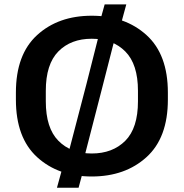

<svg xmlns="http://www.w3.org/2000/svg" viewBox="-20 -798 846 884"><path d="M53.2 -339.4Q53.2 -163.6 150.9 -74.5Q248.5 14.6 402.3 14.6Q556.2 14.6 654.5 -74.5Q752.9 -163.6 752.9 -339.4V-371.6Q752.9 -547.4 654.5 -636.5Q556.2 -725.6 402.3 -725.6Q248.5 -725.6 150.9 -636.5Q53.2 -547.4 53.2 -371.6ZM190.9 -331.5V-379.9Q190.9 -502.4 248.5 -561Q306.2 -619.6 402.3 -619.6Q498.5 -619.6 556.9 -561Q615.2 -502.4 615.2 -379.9V-331.5Q615.2 -208.5 556.9 -149.9Q498.5 -91.3 402.3 -91.3Q306.6 -91.3 248.8 -149.9Q190.9 -208.5 190.9 -331.5ZM242.2 66.4H341.8L362.8 -11.7L352.5 -13.7L446.8 -379.4L378.4 -412.6L277.8 -26.9L268.6 -29.3ZM461.9 -777.8 440.4 -700.2 450.7 -697.8 378.4 -412.6 446.8 -379.4 524.9 -684.6 535.6 -682.6 561.5 -777.8Z"/></svg>

Font: Roboto Flex
Style: wght 600 wdth 140 opsz 13.0 GRAD 0.00 slnt 0.00 XTRA 468 XOPQ 96 YOPQ 79 YTLC 514 YTUC 712 YTAS 750 YTDE -203.00 YTFI 738
Weight: 600
Width: 8
Designer: Berlow after Robertson
Foundry: Google
Version: Version 3.100